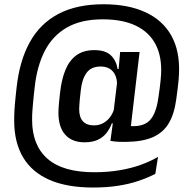

<svg xmlns="http://www.w3.org/2000/svg" viewBox="-20 -686 885 879"><path d="M367 -34.5Q310 -34.5 278.8 -69.2Q247.5 -104 247.5 -170Q247.5 -174.5 247.8 -180Q248 -185.5 248.5 -194.8Q249 -204 250.5 -220Q252 -236 255 -261.5Q261.5 -322 279.5 -365.8Q297.5 -409.5 329.8 -433Q362 -456.5 412 -456.5Q462.5 -456.5 487.2 -433Q512 -409.5 518.5 -370H542.5L515.5 -284Q516 -287.5 516 -290.8Q516 -294 516 -297Q516 -324.5 507 -343.2Q498 -362 481.2 -371.8Q464.5 -381.5 441 -381.5Q397.5 -381.5 376.5 -352.8Q355.5 -324 350 -274Q347 -248.5 345.5 -232.8Q344 -217 343.5 -208Q343 -199 342.8 -194.2Q342.5 -189.5 342.5 -186Q342.5 -149 359.8 -130.5Q377 -112 410.5 -112Q432.5 -112 450.8 -121.5Q469 -131 482.5 -148Q496 -165 502.5 -187.5L513.5 -121.5H492Q482.5 -96 467 -76.5Q451.5 -57 427.2 -45.8Q403 -34.5 367 -34.5ZM485.5 -41 500 -147.5 498.5 -163 519 -333 521 -347 529.5 -442.5 530 -448H619L572.5 -52ZM554 -110Q563.5 -109.5 570.8 -109Q578 -108.5 590.5 -108.5Q643.5 -108.5 669 -138.8Q694.5 -169 704 -232Q708.5 -260 711.2 -282.2Q714 -304.5 715.5 -320.8Q717 -337 717.5 -347Q721.5 -426 692.8 -482Q664 -538 603.2 -567.8Q542.5 -597.5 450.5 -597.5Q351 -597.5 285.8 -559.8Q220.5 -522 185 -452.8Q149.5 -383.5 139 -288.5Q136 -262.5 134 -243Q132 -223.5 130.8 -208.5Q129.5 -193.5 128.5 -181.2Q127.5 -169 127.2 -158.5Q127 -148 127 -137Q127 -21 197.5 40.8Q268 102.5 411 102.5Q475 102.5 528.8 93.2Q582.5 84 626.2 68Q670 52 703.5 32L691 110Q656 128 614 142.2Q572 156.5 520.5 164.5Q469 172.5 405.5 172.5Q287.5 172.5 207.2 137.8Q127 103 86 34.8Q45 -33.5 45 -133.5Q45 -145.5 45.2 -157.2Q45.5 -169 46.2 -181.8Q47 -194.5 48.2 -209.8Q49.5 -225 51.5 -243.8Q53.5 -262.5 56 -285.5Q69.5 -408.5 116.8 -493.5Q164 -578.5 247.8 -622.5Q331.5 -666.5 453.5 -666.5Q566.5 -666.5 645.5 -630.2Q724.5 -594 764.2 -523.2Q804 -452.5 799.5 -348.5Q799 -337 797.8 -321.5Q796.5 -306 793.8 -283.8Q791 -261.5 786.5 -228.5Q777.5 -163 752 -120.8Q726.5 -78.5 679.8 -58Q633 -37.5 559 -36.5Q539.5 -36 521.2 -37Q503 -38 485.5 -41Z"/></svg>

Font: Anek Telugu Medium
Style: Regular
Weight: 500
Designer: Omkar Bhoir (Telugu), Yesha Goshar (Latin)
Foundry: Ek Type
Version: Version 1.003